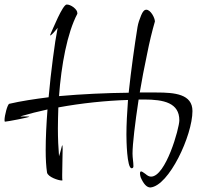

<svg xmlns="http://www.w3.org/2000/svg" viewBox="-129 -773 871 849"><path d="M536 56C618 49 722 -174 722 -282C722 -357 644 -364 563 -364H489C498 -419 509 -475 521 -532C532 -588 544 -637 556 -678C556 -694 537 -730 518 -730C509 -730 502 -722 495 -705C488 -688 482 -671 479 -653C466 -572 451 -466 440 -363C341 -362 233 -357 132 -348C142 -485 168 -627 213 -712V-715C213 -724 207 -732 196 -741C185 -749 175 -753 166 -753C148 -753 104 -643 93 -619V-616C97 -616 111 -631 126 -650C119 -615 112 -570 105 -515C98 -460 91 -402 86 -343C23 -335 -37 -326 -88 -314C-96 -312 -109 -262 -109 -242C-109 -237 -108 -235 -107 -235C-98 -235 1 -254 1 -257C1 -257 -5 -258 -12 -258H-38C-38 -258 -38 -259 -37 -259C0 -270 40 -280 81 -289C76 -224 73 -162 73 -109C73 -69 75 -36 79 -10C83 10 130 25 143 25C146 25 147 25 147 24C146 21 146 12 146 1C146 -32 148 -90 148 -115C148 -126 147 -131 146 -131C145 -131 139 -102 132 -82C129 -118 127 -161 127 -205C127 -236 128 -266 129 -298C232 -317 340 -328 437 -331C433 -276 430 -223 430 -178C430 -154 432 -29 453 -29C458 -29 461 -32 461 -38C461 -57 457 -74 457 -94C457 -135 468 -228 484 -333H508C596 -333 664 -318 664 -241C664 -206 604 8 539 8C531 8 523 4 514 -4C505 -11 498 -15 495 -15C492 -15 490 -12 490 -6C490 -2 491 4 493 11C506 41 520 56 536 56Z"/></svg>

Font: Comforter
Style: Regular
Weight: 400
Designer: Robert E. Leuschke
Foundry: Robert E. Leuschke
Version: Version 1.013; ttfautohint (v1.8.3)